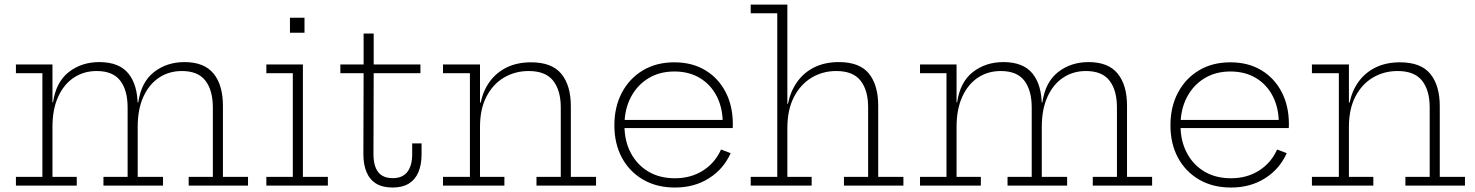

<svg xmlns="http://www.w3.org/2000/svg" viewBox="-20 -810 6438 838"><path d="M803.5 0V-38H909V-340.5Q909 -416 876.5 -458Q844 -500 774 -500Q717.5 -500 674 -471Q630.5 -442 605.8 -387.5Q581 -333 581 -256.5L569 -363.5H583.5Q596.5 -452 652.2 -495.5Q708 -539 785.5 -539Q871 -539 912 -489Q953 -439 953 -348V-38H1062.5V0ZM49.5 0V-38H165V-490.5H49.5V-528.5H209V-38H315V0ZM431.5 0V-38H537V-340.5Q537 -416 504.8 -458Q472.5 -500 402 -500Q345.5 -500 302 -471Q258.5 -442 233.8 -387.5Q209 -333 209 -256.5L197 -363.5H211.5Q224.5 -452 280.2 -495.5Q336 -539 413.5 -539Q500 -539 540.5 -489Q581 -439 581 -348V-38H691.5V0Z M1302 -38H1411V0H1142.5V-38H1258V-490.5H1142.5V-528.5H1302ZM1245.5 -732.5H1309V-667H1245.5Z M1610 -137.5Q1610 -86.5 1630.2 -59.5Q1650.5 -32.5 1694.5 -32.5Q1737 -32.5 1758 -59.8Q1779 -87 1779 -137.5V-184H1820V-137.5Q1820 -91 1806 -58.2Q1792 -25.5 1764 -8.5Q1736 8.5 1694 8.5Q1649.5 8.5 1621.5 -8.8Q1593.5 -26 1579.8 -58.8Q1566 -91.5 1566 -137.5L1567 -490.5H1465.5V-528.5H1567V-663.5H1611V-528.5H1815V-490.5H1611Z M2075 -38H2181.5V0H1913.5V-38H2031V-490.5H1913.5V-528.5H2075ZM2427.5 -38V-341.5Q2427.5 -415.5 2394.2 -457.8Q2361 -500 2287.5 -500Q2228.5 -500 2180.2 -471.8Q2132 -443.5 2103.5 -389Q2075 -334.5 2075 -256.5L2063.5 -362.5H2078Q2089 -415 2118 -454.5Q2147 -494 2192.2 -516Q2237.5 -538 2298 -538Q2389 -538 2430.2 -487.5Q2471.5 -437 2471.5 -346.5V-38H2581.5V0H2321.5V-38Z M2926 8.5Q2846 8.5 2786.5 -26.2Q2727 -61 2694.2 -122Q2661.5 -183 2661.5 -263Q2661.5 -343.5 2694.2 -405.5Q2727 -467.5 2785.8 -502.8Q2844.5 -538 2923 -538Q3001 -538 3058.2 -503.5Q3115.5 -469 3147 -408.2Q3178.5 -347.5 3178.5 -268Q3178.5 -262.5 3178.2 -258.2Q3178 -254 3178 -251H3134Q3134.5 -255.5 3134.5 -260.5Q3134.5 -265.5 3134.5 -271.5Q3134.5 -338 3108.8 -389Q3083 -440 3035.5 -469Q2988 -498 2923 -498Q2858.5 -498 2809.5 -468Q2760.5 -438 2733 -385Q2705.5 -332 2705.5 -263Q2705.5 -195 2733 -142.8Q2760.5 -90.5 2809.8 -61.2Q2859 -32 2925.5 -32Q2995.5 -32 3048.2 -65.5Q3101 -99 3127 -157.5L3169 -141.5Q3138 -72 3074.2 -31.8Q3010.5 8.5 2926 8.5ZM2689 -251V-286.5H3164L3176.5 -251Z M3416.5 -38H3522.5V0H3256.5V-38H3372.5V-752H3256.5V-790H3416.5ZM3769 -38V-342Q3769 -416 3736 -458Q3703 -500 3630 -500Q3570.5 -500 3522.2 -471Q3474 -442 3445.2 -386.5Q3416.5 -331 3416.5 -250.5L3405.5 -357H3419Q3430.5 -412.5 3459.8 -453.2Q3489 -494 3534.8 -516.5Q3580.5 -539 3641.5 -539Q3732 -539 3772.5 -488.8Q3813 -438.5 3813 -348.5V-38H3923V0H3663.5V-38Z M4749.5 0V-38H4855V-340.5Q4855 -416 4822.5 -458Q4790 -500 4720 -500Q4663.5 -500 4620 -471Q4576.5 -442 4551.8 -387.5Q4527 -333 4527 -256.5L4515 -363.5H4529.5Q4542.5 -452 4598.2 -495.5Q4654 -539 4731.5 -539Q4817 -539 4858 -489Q4899 -439 4899 -348V-38H5008.5V0ZM3995.5 0V-38H4111V-490.5H3995.5V-528.5H4155V-38H4261V0ZM4377.5 0V-38H4483V-340.5Q4483 -416 4450.8 -458Q4418.5 -500 4348 -500Q4291.5 -500 4248 -471Q4204.5 -442 4179.8 -387.5Q4155 -333 4155 -256.5L4143 -363.5H4157.5Q4170.5 -452 4226.2 -495.5Q4282 -539 4359.5 -539Q4446 -539 4486.5 -489Q4527 -439 4527 -348V-38H4637.5V0Z M5353 8.5Q5273 8.5 5213.5 -26.2Q5154 -61 5121.2 -122Q5088.5 -183 5088.5 -263Q5088.5 -343.5 5121.2 -405.5Q5154 -467.5 5212.8 -502.8Q5271.5 -538 5350 -538Q5428 -538 5485.2 -503.5Q5542.5 -469 5574 -408.2Q5605.5 -347.5 5605.5 -268Q5605.5 -262.5 5605.2 -258.2Q5605 -254 5605 -251H5561Q5561.5 -255.5 5561.5 -260.5Q5561.5 -265.5 5561.5 -271.5Q5561.5 -338 5535.8 -389Q5510 -440 5462.5 -469Q5415 -498 5350 -498Q5285.5 -498 5236.5 -468Q5187.5 -438 5160 -385Q5132.5 -332 5132.5 -263Q5132.5 -195 5160 -142.8Q5187.5 -90.5 5236.8 -61.2Q5286 -32 5352.5 -32Q5422.5 -32 5475.2 -65.5Q5528 -99 5554 -157.5L5596 -141.5Q5565 -72 5501.2 -31.8Q5437.5 8.5 5353 8.5ZM5116 -251V-286.5H5591L5603.5 -251Z M5867.5 -38H5974V0H5706V-38H5823.5V-490.5H5706V-528.5H5867.5ZM6220 -38V-341.5Q6220 -415.5 6186.8 -457.8Q6153.5 -500 6080 -500Q6021 -500 5972.8 -471.8Q5924.5 -443.5 5896 -389Q5867.5 -334.5 5867.5 -256.5L5856 -362.5H5870.5Q5881.5 -415 5910.5 -454.5Q5939.5 -494 5984.8 -516Q6030 -538 6090.5 -538Q6181.5 -538 6222.8 -487.5Q6264 -437 6264 -346.5V-38H6374V0H6114V-38Z"/></svg>

Font: Hepta Slab Light
Style: Regular
Weight: 300
Designer: Michael LaGattuta
Foundry: Michael LaGattuta
Version: Version 1.102